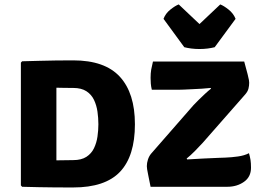

<svg xmlns="http://www.w3.org/2000/svg" viewBox="-20 -822 1158 846"><path d="M574.5 -274.5Q574.5 -134.5 509 -65.2Q443.5 4 302.5 4Q262.5 4 226.2 3.8Q190 3.5 153.5 2.8Q117 2 77.5 1L72 -5V-546L77.5 -552Q117 -553 153.5 -554Q190 -555 226.2 -555.5Q262.5 -556 302.5 -556Q442 -556 508.2 -483.8Q574.5 -411.5 574.5 -274.5ZM413.5 -274.5Q413.5 -302 409.5 -330Q405.5 -358 394.2 -381.8Q383 -405.5 360.8 -420Q338.5 -434.5 302.5 -434.5Q280.5 -434.5 264.8 -434.8Q249 -435 228.5 -435.5V-115.5Q250 -115.5 265.2 -116Q280.5 -116.5 302.5 -116.5Q338.5 -116.5 360.8 -131Q383 -145.5 394.2 -169Q405.5 -192.5 409.5 -220.2Q413.5 -248 413.5 -274.5ZM832.5 -358.5Q841 -367.5 855 -381.5Q869 -395.5 884 -409.2Q899 -423 910 -431.5L908 -434.5Q891 -432.5 869.8 -431.2Q848.5 -430 827.5 -429Q806.5 -428 790 -427.2Q773.5 -426.5 765 -426.5H649Q645.5 -441 644.5 -453.8Q643.5 -466.5 643.5 -479Q643.5 -499.5 646.2 -515.2Q649 -531 654 -551H1056Q1066.5 -513.5 1071 -495.2Q1075.5 -477 1076.8 -469.5Q1078 -462 1078 -457.5Q1078 -444.5 1074.8 -431.5Q1071.5 -418.5 1060.5 -406L873.5 -193Q861 -179 840.2 -158Q819.5 -137 802.5 -123.5L804.5 -119.5Q839 -122 876.2 -123.5Q913.5 -125 943.5 -126.5L972 -127.5Q999.5 -128.5 1028.2 -132.5Q1057 -136.5 1077 -147Q1081.5 -131.5 1083.8 -117.5Q1086 -103.5 1086 -83Q1086 -42.5 1055 -20.8Q1024 1 981.5 1H643.5Q636.5 -33.5 633 -51Q629.5 -68.5 628.2 -76.5Q627 -84.5 627 -90Q627 -104 631.8 -118.8Q636.5 -133.5 645.5 -144.5ZM792 -614 700.5 -739Q709.5 -763 731 -780Q752.5 -797 767.5 -802.5L859 -716L950.5 -802.5Q965.5 -797 987 -780Q1008.5 -763 1018 -739L926 -614Q912.5 -610.5 895 -608.2Q877.5 -606 859 -606Q840.5 -606 823 -608.2Q805.5 -610.5 792 -614Z"/></svg>

Font: Signika SC
Style: Regular
Weight: 300
Designer: Anna Giedryś
Foundry: Anna Giedryś
Version: Version 2.000